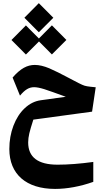

<svg xmlns="http://www.w3.org/2000/svg" viewBox="-20 -930 709 1234"><path d="M322.8 -815.9 229.5 -909.7 136.7 -815.9 229.5 -722.7ZM230.5 -663.6 313.5 -580.1 406.7 -673.3 313.5 -767.1 230 -682.6 146.5 -766.6 53.7 -672.9 146.5 -579.6ZM161.1 -14.6C161.1 -32.7 163.6 -52.2 168.5 -73.2C173.3 -93.8 182.1 -123 194.3 -161.1L571.8 -212.4L595.2 -369.1C568.8 -371.6 550.3 -373.5 540 -375.5C529.3 -377 518.6 -380.4 507.8 -385.3C496.6 -390.1 477.5 -399.9 449.7 -414.6L423.8 -428.2C372.6 -455.6 330.1 -476.6 296.4 -491.2C262.2 -505.4 231.4 -512.7 203.6 -512.7C155.3 -512.7 111.8 -490.2 61 -431.6L108.4 -315.4C141.6 -354.5 166.5 -369.6 199.7 -369.6C215.8 -369.6 237.8 -365.2 264.6 -356.9C291.5 -348.1 337.9 -332 402.8 -308.1L241.2 -285.6C203.6 -280.3 169.4 -263.2 138.7 -234.4C107.9 -205.6 84 -168 66.4 -122.1C48.8 -75.7 40 -25.9 40 27.8C40 189.5 148.4 284.2 334 284.2C410.2 284.2 496.1 268.6 579.6 238.8V110.8C492.7 122.6 416 128.4 350.1 128.4C224.1 128.4 161.1 80.6 161.1 -14.6Z"/></svg>

Font: SG Kara SemiBold
Style: Regular
Weight: 400
Designer: Damoon Khanjanzadeh
Version: Version 1.000